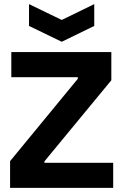

<svg xmlns="http://www.w3.org/2000/svg" viewBox="-20 -913 599 933"><path d="M29 0V-130L358 -530V-538H35V-660H521V-523L196 -129V-122H530V0ZM121 -893 280 -816 438 -893V-787L280 -710L121 -787Z"/></svg>

Font: Bricolage Grotesque 28pt
Style: Bold
Weight: 700
Designer: Mathieu Triay
Foundry: Atelier Triay
Version: Version 1.000;gftools[0.9.30]